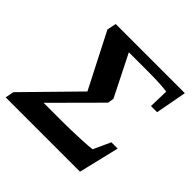

<svg xmlns="http://www.w3.org/2000/svg" viewBox="-185 -813 970 970"><g transform="rotate(45 300.5 -327.5)"><path d="M261 -601 372 -380 367 -347 137 -116H274Q323 -116 392 -119Q462 -122 478 -125L520 -217H565L513 0H-18L-9 -46L253 -313L103 -606L113 -655H607L576 -488H532L535 -594Q489 -601 397 -601Z"/></g></svg>

Font: Libra Serif Modern
Style: Bold Italic
Weight: 700
Italic angle: -12°
Designer: Stefan Peev, Context Ltd
Foundry: Stefan Peev, Context Ltd
Version: Version 1.000